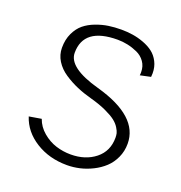

<svg xmlns="http://www.w3.org/2000/svg" viewBox="-124 -789 847 897"><g transform="rotate(20 299.5 -340.0)"><path d="M160.2 -504.9Q160.2 -630.9 329.1 -630.9Q353.5 -630.9 378.2 -625.7Q402.8 -620.6 427.5 -609.6Q452.1 -598.6 467.5 -576.9Q482.9 -555.2 482.9 -525.9Q482.9 -514.6 481.9 -509.8L534.2 -521Q535.2 -526.9 535.2 -539.1Q535.2 -570.8 522.2 -595.9Q509.3 -621.1 488.8 -636.7Q468.3 -652.3 440.4 -662.6Q412.6 -672.9 385.3 -677Q357.9 -681.2 329.1 -681.2Q295.9 -681.2 265.6 -676.8Q235.4 -672.4 203.6 -660.4Q171.9 -648.4 148.9 -629.6Q126 -610.8 111.1 -579.3Q96.2 -547.9 96.2 -506.8Q96.2 -472.2 114.7 -442.4Q133.3 -412.6 165.3 -391.4Q197.3 -370.1 231.7 -355.5Q266.1 -340.8 306.2 -330.1Q351.1 -317.9 384 -302.5Q417 -287.1 434.1 -273.7Q451.2 -260.3 460.9 -244.4Q470.7 -228.5 472.9 -218.5Q475.1 -208.5 475.1 -196.8Q475.1 -129.9 426.3 -90.8Q377.4 -51.8 304.2 -51.8Q266.6 -51.8 231 -63Q195.3 -74.2 164.6 -100.1Q133.8 -126 121.1 -162.1L60.1 -151.9Q82.5 -83 149.7 -41Q216.8 1 305.2 1Q336.4 1 368.4 -6.3Q400.4 -13.7 430.9 -29.1Q461.4 -44.4 485.1 -66.4Q508.8 -88.4 523.4 -120.4Q538.1 -152.3 538.1 -189.9Q538.1 -326.2 318.8 -387.2Q160.2 -430.7 160.2 -504.9Z"/></g></svg>

Font: Comic Neue Angular
Style: Regular
Weight: 400
Designer: Craig Rozynski
Foundry: Craig Rozynski
Version: Version 2.003